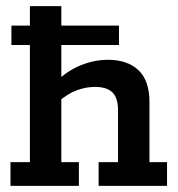

<svg xmlns="http://www.w3.org/2000/svg" viewBox="-20 -603 578 623"><path d="M14 0V-77H77V-457H17V-520H77V-583H179V-520H366V-457H179V-338L159 -335Q197 -373 241.5 -391Q286 -409 330 -409Q393 -409 429 -375.5Q465 -342 465 -271V-77H522V0H300V-77H363V-245Q363 -285 345 -303Q327 -321 288 -321Q259 -321 229 -310Q199 -299 167 -271L179 -303V-77H236V0Z"/></svg>

Font: Rokkitt SemiBold
Style: Regular
Weight: 600
Designer: Vernon Adams
Foundry: Vernon Adams
Version: Version 3.103